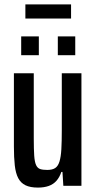

<svg xmlns="http://www.w3.org/2000/svg" viewBox="-20 -842 436 870"><path d="M152 8Q117 8 95.5 -2.5Q74 -13 62.5 -35Q51 -57 47 -92.5Q43 -128 43 -178V-510H133V-215Q133 -166 135 -137Q137 -108 143.5 -94Q150 -80 162 -76Q174 -72 194 -72Q217 -72 230 -80.5Q243 -89 249.5 -110Q256 -131 258 -165.5Q260 -200 260 -252V-510H349V0H267L263 -63H258Q250 -39 236 -23Q222 -7 201 0.5Q180 8 152 8ZM76 -592V-677H156V-592ZM242 -592V-677H321V-592ZM95 -758V-822H302V-758Z"/></svg>

Font: Saira ExtraCondensed SemiBold
Style: Regular
Weight: 600
Width: 2
Designer: Hector Gatti with collaboration of the Omnibus-Type team
Foundry: Omnibus-Type
Version: Version 1.101